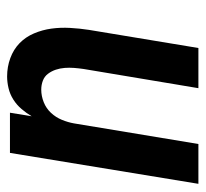

<svg xmlns="http://www.w3.org/2000/svg" viewBox="-39 -539 578 540"><g transform="rotate(-90 250.0 -269.0)"><path d="M3 0 90 -530H203L193 -469Q202 -484 213.5 -497.5Q225 -511 240 -520.5Q255 -530 272 -534Q289 -538 305 -538Q332 -538 356.5 -529Q381 -520 398.5 -503Q416 -486 426 -462.5Q436 -439 439.5 -413.5Q443 -388 441.5 -361Q440 -334 436 -308L385 0H272L326 -323Q328 -337 329 -350Q330 -363 329 -376Q328 -389 324 -401Q320 -413 312.5 -423Q305 -433 293 -437.5Q281 -442 268 -442Q250 -442 232.5 -435Q215 -428 202.5 -414.5Q190 -401 183 -384Q176 -367 173 -350L115 0Z"/></g></svg>

Font: Iosevka Curly Oblique
Style: Bold
Weight: 700
Italic angle: -9°
Monospace: yes
Designer: Belleve Invis
Foundry: Belleve Invis
Version: Version 11.1.0; ttfautohint (v1.8.3)